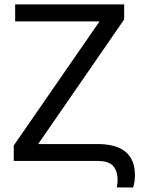

<svg xmlns="http://www.w3.org/2000/svg" viewBox="-20 -731 651 872"><path d="M48.8 -633.8V-710.9H543.9V-642.6L153.3 -76.7H430.7Q592.8 -73.2 592.8 64.5Q592.8 94.7 584.5 120.6L509.8 120.1Q514.2 105.5 514.2 87.4Q514.2 46.9 494.4 23.4Q474.6 0 422.9 0H42.5V-70.3L432.1 -633.8Z"/></svg>

Font: Roboto21382017
Style: Regular
Weight: 400
Designer: Christian Robertson
Foundry: Google
Version: Version 2.138; 2017